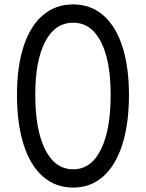

<svg xmlns="http://www.w3.org/2000/svg" viewBox="-20 -836 662 871"><path d="M57 -406Q57 -533 87 -625.5Q117 -718 174.5 -767Q232 -816 312 -816Q391 -816 448 -767Q505 -718 535 -625.5Q565 -533 565 -406Q565 -275 535 -180.5Q505 -86 448 -35.5Q391 15 312 15Q232 15 174.5 -35.5Q117 -86 87 -180.5Q57 -275 57 -406ZM482 -406Q482 -561 437.5 -647Q393 -733 312 -733Q230 -733 185 -647Q140 -561 140 -406Q140 -247 185 -157.5Q230 -68 312 -68Q393 -68 437.5 -157Q482 -246 482 -406Z"/></svg>

Font: Tsukimi Rounded Medium
Style: Regular
Weight: 500
Designer: Takashi Funayama
Foundry: Takashi Funayama
Version: Version 1.032; ttfautohint (v1.8.3)